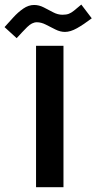

<svg xmlns="http://www.w3.org/2000/svg" viewBox="-100 -804 414 824"><path d="M58.1 -708.5Q76.9 -708.5 97 -698.2Q117.1 -688 137.8 -677.5Q158.6 -667 178.7 -667Q202.1 -667 230.4 -682.9Q258.8 -698.8 293.8 -725.4L248.9 -784.4Q229.5 -768 217.7 -758.4Q205.9 -748.9 195.3 -744.8Q184.7 -740.7 168 -740.7Q148 -740.7 128.2 -751.2Q108.3 -761.7 87.9 -772.2Q67.5 -782.7 46.4 -782.7Q22.5 -782.7 -0.2 -767Q-22.9 -751.3 -43 -729.1Q-63.1 -706.9 -80.5 -687.7L-28.5 -640.2Q-4.7 -666.4 16.3 -687.5Q37.3 -708.5 58.1 -708.5ZM54.7 -607.5V-0.5H172.4V-607.5Z"/></svg>

Font: Vazir Variable Regular
Style: Regular
Weight: 400
Designer: Saber Rastikerdar
Foundry: Saber Rastikerdar
Version: Version 30.1.0